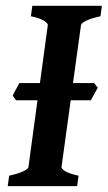

<svg xmlns="http://www.w3.org/2000/svg" viewBox="-20 -635 368 655"><path d="M290 -293H221.2L189.9 -65.4Q189 -59.6 202.4 -51Q215.8 -42.5 248 -35.6L243.2 0H6.3L11.2 -35.6Q42 -42.5 59.1 -50.5Q76.2 -58.6 77.1 -65.4L107.9 -293H34.7L23.4 -308.6Q24.9 -312 27.8 -317.9Q30.8 -323.7 34.2 -329.8Q37.6 -335.9 40.8 -341.8Q43.9 -347.7 45.9 -351.6H116.2L143.1 -549.3Q144 -555.2 130.6 -564Q117.2 -572.8 85.4 -579.6L90.3 -615.2H327.6L322.8 -579.6Q291.5 -572.8 274.4 -564.5Q257.3 -556.2 256.3 -549.3L229 -351.6H300.8L313.5 -335.9Z"/></svg>

Font: Gentium Basic
Style: Bold Italic
Weight: 700
Italic angle: -8°
Designer: J. Victor Gaultney and Annie Olsen
Foundry: SIL International
Version: Version 1.102; 2013; Maintenance release